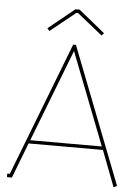

<svg xmlns="http://www.w3.org/2000/svg" viewBox="-59 -921 707 970"><g transform="rotate(5 294.5 -435.5)"><path d="M288 -696 26 -18H13V0H38L107 -179H484L554 4L571 -4L302 -696ZM295 -664 477 -196H114ZM290 -857H299L427 -754L438 -767L305 -875H284L151 -767L162 -754Z"/></g></svg>

Font: Rawengulk
Style: Light
Weight: 300
Version: Version 0.9